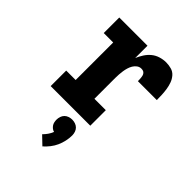

<svg xmlns="http://www.w3.org/2000/svg" viewBox="-224 -661 1049 1049"><g transform="rotate(45 300.0 -136.5)"><path d="M87 0V-120H160V-410H87V-530H305V-435Q314 -456 326.5 -475.5Q339 -495 356.5 -509.5Q374 -524 396.5 -531Q419 -538 442 -538Q462 -538 482 -532.5Q502 -527 515.5 -511.5Q529 -496 536 -476.5Q543 -457 546 -437Q549 -417 550 -396.5Q551 -376 551 -356H405Q405 -363 404.5 -369.5Q404 -376 403.5 -383Q403 -390 401 -396.5Q399 -403 394.5 -408.5Q390 -414 383.5 -416Q377 -418 370 -418Q356 -418 344.5 -409.5Q333 -401 326 -389Q319 -377 315 -363.5Q311 -350 309 -336.5Q307 -323 306 -309Q305 -295 305 -281V-120H393V0ZM288 265 240 219Q252 207 261.5 193.5Q271 180 277 164Q268 162 260.5 156Q253 150 248 142.5Q243 135 241 125.5Q239 116 239 107Q239 95 243 83Q247 71 255.5 62.5Q264 54 276 50Q288 46 300 46Q312 46 324 50Q336 54 344.5 62.5Q353 71 357 83Q361 95 361 107Q361 129 356 151.5Q351 174 342 194Q333 214 319 232Q305 250 288 265Z"/></g></svg>

Font: Iosevka Slab Heavy Extended
Style: Regular
Weight: 900
Width: 7
Monospace: yes
Designer: Belleve Invis
Foundry: Belleve Invis
Version: Version 11.1.0; ttfautohint (v1.8.3)